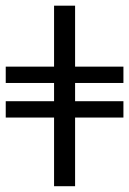

<svg xmlns="http://www.w3.org/2000/svg" viewBox="-23 -643 446 663"><path d="M-3.2 -356.5V-412.9H403.2V-356.5ZM-3.2 -237.1V-293.5H403.2V-237.1ZM163.7 0V-623.4H236.3V0Z"/></svg>

Font: Playfair 5pt SemiExpanded Light
Style: Regular
Weight: 300
Width: 6
Designer: Claus Eggers Sørensen
Foundry: Claus Eggers Sørensen
Version: Version 2.203